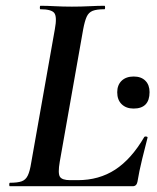

<svg xmlns="http://www.w3.org/2000/svg" viewBox="-20 -645 545 665"><path d="M14 0Q12 0 12 -6Q12 -12 14.5 -12Q40.9 -12 55 -17Q69 -22 76.2 -37Q83.5 -52 88 -81L170 -544Q178 -587 168 -600Q158 -613 119.6 -613Q118 -613 118 -619Q118 -625 120.2 -625Q142.7 -625 170.1 -623.5Q197.6 -622 229 -622Q261.2 -622 290.6 -623.5Q320 -625 342 -625Q344 -625 344 -619Q344 -613 342 -613Q315 -613 301 -607.5Q287 -602 280.2 -587Q273.4 -572 268 -543L187 -85Q180 -44.9 187.5 -32.9Q195 -21 223 -21H249Q323 -21 379 -57.5Q435 -94 480 -171Q482 -173 487 -172Q492 -171 491 -168Q483 -137 472.4 -94.2Q461.9 -51.4 456 -15Q452.9 0 439.6 0ZM442.6 -269Q417 -269 401.5 -284Q386 -299 386 -325.5Q386 -350.5 401.3 -365.3Q416.7 -380 443 -380Q469 -380 483.5 -365.4Q498 -350.8 498 -326Q498 -269 442.6 -269Z"/></svg>

Font: Cormorant Garamond Light
Style: Italic
Weight: 300
Italic angle: -10°
Designer: Christian Thalmann (Catharsis Fonts)
Foundry: Catharsis Fonts
Version: Version 4.001